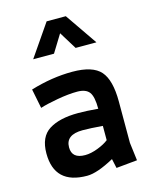

<svg xmlns="http://www.w3.org/2000/svg" viewBox="-114 -821 728 909"><g transform="rotate(-15 250.0 -367.0)"><path d="M216 -86Q244 -86 278 -99Q312 -112 332 -128V-198Q272 -203 234 -203Q151 -203 151 -141Q151 -86 216 -86ZM200 11Q40 11 40 -141Q40 -222 91.5 -254.5Q143 -287 234 -287Q277 -287 332 -282Q332 -342 315 -364Q298 -386 256 -386Q214 -386 158 -376Q102 -366 72 -356L53 -451Q158 -483 258 -483Q358 -483 396.5 -439Q435 -395 435 -290V-87L446 1L343 11L333 -35Q249 11 200 11ZM297 -745 405 -588H303L250 -674L197 -588H95L203 -745Z"/></g></svg>

Font: Lekton
Style: Bold
Weight: 700
Designer: Paolo Mazzetti, Luciano Perondi, Raffaele Flato, Elena Papassissa, Emilio Macchia, Michela Povoleri, Tobias Seemiller, R
Version: Version 34.000